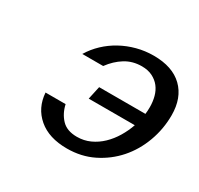

<svg xmlns="http://www.w3.org/2000/svg" viewBox="-118 -654 843 812"><g transform="rotate(30 304.0 -248.0)"><path d="M196 -146Q205 -105 231 -77.5Q257 -50 306 -50Q340 -50 369.5 -63.5Q399 -77 423 -100Q447 -123 465 -153Q483 -183 494 -215H269L283 -279H509Q510 -287 510.5 -295.5Q511 -304 511 -313Q511 -340 504.5 -364Q498 -388 484 -406Q470 -424 448 -435Q426 -446 396 -446Q351 -446 315.5 -424Q280 -402 253 -365H151Q171 -398 199 -424.5Q227 -451 261.5 -470Q296 -489 335.5 -499.5Q375 -510 417 -510Q509 -510 558.5 -462Q608 -414 608 -329Q608 -262 585 -199.5Q562 -137 520.5 -90Q479 -43 421.5 -14.5Q364 14 294 14Q206 14 154.5 -30Q103 -74 98 -146Z"/></g></svg>

Font: Perun
Style: Italic
Weight: 400
Italic angle: -12°
Foundry: Copyright (c) Stefan Peev, Context Ltd, 2016
Version: Version 1.027